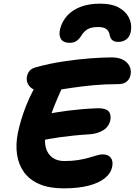

<svg xmlns="http://www.w3.org/2000/svg" viewBox="-20 -1026 740 1053"><path d="M328.2 7Q249.6 7 195.6 -16.5Q141.6 -40 111.6 -81.7Q81.6 -123.4 73.5 -178.3Q65.4 -233.2 77.6 -295Q84.4 -329 96.1 -368.2Q107.8 -407.4 124.4 -449.1Q141 -490.8 162.8 -532.2Q182.2 -571 212.6 -592.5Q243 -614 278.2 -614Q291.2 -614 304 -606.7Q316.8 -599.4 323.8 -585.8Q330.8 -572.2 323.8 -552Q312.6 -526.2 294.9 -486.1Q277.2 -446 259.5 -396.6Q241.8 -347.2 230.8 -291.8Q222.2 -248.8 231.6 -215.3Q241 -181.8 266.6 -162.3Q292.2 -142.8 332.8 -142.8Q375.8 -142.8 409.2 -148.3Q442.6 -153.8 467.7 -161.1Q492.8 -168.4 511.4 -173.9Q530 -179.4 543 -179.4Q573 -179.4 587.2 -161.4Q601.4 -143.4 595.4 -112.2Q588.4 -75.8 555.1 -48.9Q521.8 -22 465.1 -7.5Q408.4 7 328.2 7ZM190.8 -252.2Q167 -247.2 156.3 -256Q145.6 -264.8 144.5 -282.3Q143.4 -299.8 147 -320Q153.2 -348.4 175.9 -370.1Q198.6 -391.8 228.4 -398.4Q256.6 -404.4 288 -409.6Q319.4 -414.8 354.9 -419.3Q390.4 -423.8 431 -427.3Q471.6 -430.8 518.4 -432.4Q560.6 -432.4 575.8 -415.4Q591 -398.4 585 -366.4Q576.8 -330 545.2 -311.2Q513.6 -292.4 473.6 -289.6Q426.2 -286.8 386.2 -282.7Q346.2 -278.6 312 -273.9Q277.8 -269.2 247.6 -263.7Q217.4 -258.2 190.8 -252.2ZM224.4 -524.8Q169.2 -524.8 145.4 -549.2Q121.6 -573.6 127.8 -606.6Q131.2 -623.4 141.3 -636.6Q151.4 -649.8 176 -656.8Q250 -677.4 328.5 -689.2Q407 -701 476.2 -706.1Q545.4 -711.2 591.6 -711.2Q648 -711.2 676 -682.6Q704 -654 695.6 -614.2Q691.6 -593.2 675.2 -578.9Q658.8 -564.6 628.2 -564.6Q556.4 -564.6 492.6 -558.6Q428.8 -552.6 376 -544.7Q323.2 -536.8 284.5 -530.8Q245.8 -524.8 224.4 -524.8ZM530.8 -1006Q591 -1006 629.5 -985.6Q668 -965.2 685.4 -932.5Q702.8 -899.8 699 -863.6Q695.4 -828.8 676 -812.5Q656.6 -796.2 628.8 -796.2Q608.2 -796.2 596.8 -805.3Q585.4 -814.4 581.4 -834.2Q578.2 -854.4 563.9 -866.1Q549.6 -877.8 516.6 -877.8Q481.6 -877.8 461.5 -866.2Q441.4 -854.6 429 -834.8Q416.4 -813.8 401.3 -802.5Q386.2 -791.2 363.2 -791.2Q326.6 -791.2 313.8 -812.8Q301 -834.4 310.2 -869Q320.8 -909.6 349 -940.5Q377.2 -971.4 422.5 -988.7Q467.8 -1006 530.8 -1006Z"/></svg>

Font: Shantell Sans Light
Style: Italic
Weight: 300
Italic angle: -11°
Designer: Stephen Nixon, Anya Danilova, Shantell Martin
Foundry: Arrow Type
Version: Version 1.008;[ac192a2d6]